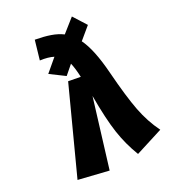

<svg xmlns="http://www.w3.org/2000/svg" viewBox="-221 -872 892 992"><g transform="rotate(-30 225.0 -375.5)"><path d="M469 -34 307 17Q277 -60 265 -142Q253 -224 253 -360L137 18L-31 -23L182 -489L250 -476Q248 -527 240 -560L189 -516L112 -573L184 -634Q155 -649 109 -655L140 -761Q189 -752 225 -739.5Q261 -727 288 -707L366 -769L416 -690L347 -633H346Q381 -562 391 -420Q402 -270 418 -187.5Q434 -105 469 -34Z"/></g></svg>

Font: Fira Sans Condensed ExtraBold
Style: Italic
Weight: 800
Width: 3
Italic angle: -8°
Designer: bBox Type GmbH & Carrois Corporate GbR & Edenspiekermann AG
Foundry: bBox Type GmbH & Carrois Corporate GbR & Edenspiekermann AG
Version: Version 4.301